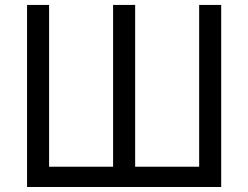

<svg xmlns="http://www.w3.org/2000/svg" viewBox="-20 -747 992 767"><path d="M88.1 -727.3H176.1V-81H431.8V-727.3H519.9V-81H775.6V-727.3H863.6V0H88.1Z"/></svg>

Font: DeltaSans
Style: Regular
Weight: 400
Designer: Rasmus Andersson
Foundry: rsms
Version: Version 3.012